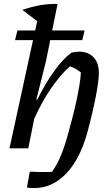

<svg xmlns="http://www.w3.org/2000/svg" viewBox="-20 -750 562 971"><path d="M28 0 147 -547H56L68 -596H158L168 -643L93 -700Q143 -717 185 -724Q227 -731 271 -730L244 -596H408L396 -547H234L213 -443L164 -247L168 -245Q210 -330 255 -392Q300 -454 342 -484Q405 -498 442.5 -470Q480 -442 480 -381Q480 -343 465 -264.5Q450 -186 422 -81Q384 57 313.5 129Q243 201 155 201Q147 201 134.5 200.5Q122 200 116 198L131 118Q148 119 164.5 119.5Q181 120 198 120Q209 120 220.5 120Q232 120 243 119Q269 83 290 31.5Q311 -20 331 -98Q346 -151 359 -206.5Q372 -262 380 -309Q388 -356 389 -384Q363 -404 334 -415Q284 -370 238 -303Q192 -236 153 -149L123 0Z"/></svg>

Font: Piazzolla Medium
Style: Italic
Weight: 500
Italic angle: -11.3°
Designer: Juan Pablo del Peral
Foundry: Huerta Tipografica
Version: Version 1.330